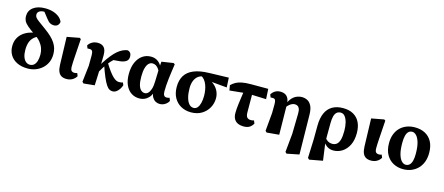

<svg xmlns="http://www.w3.org/2000/svg" viewBox="-56 -1400 5244 2267"><g transform="rotate(15 2566.0 -266.5)"><path d="M264.5 14.4Q186.4 14.4 131.6 -12.8Q76.8 -40 48.5 -87.3Q20.2 -134.6 20.2 -193.2Q20.2 -248.5 40.4 -289Q60.6 -329.6 95.2 -357.2Q129.8 -384.7 174.7 -400.2Q219.6 -415.7 269 -421.4V-435.7L309.8 -391.3Q266.2 -375.6 237.5 -350.1Q208.8 -324.5 194.8 -285.8Q180.9 -247.1 180.9 -192Q180.9 -140.5 193.6 -105.6Q206.3 -70.8 228.3 -53.2Q250.4 -35.5 277.2 -35.5Q307.3 -35.5 327.7 -54.1Q348.1 -72.8 357.9 -106.1Q367.8 -139.4 367.8 -184.1Q367.8 -222.7 354.9 -259.4Q342.1 -296 314.8 -329.9Q287.5 -363.8 242.2 -393.9Q178.1 -437.4 144.3 -466.7Q110.5 -496 97.9 -521.9Q85.2 -547.8 85.2 -578.8Q85.2 -646.8 138.7 -686.7Q192.2 -726.5 282.7 -726.5Q340.2 -726.5 384.7 -711.5Q429.1 -696.5 458 -671.6Q486.8 -646.7 496.9 -617.3Q495 -593.4 478.1 -575.8Q461.2 -558.2 428.6 -558.2Q406.2 -558.2 385 -569Q363.7 -579.8 339.1 -612.3L273.2 -696.3L336 -693.2L338 -668.2Q328.9 -673.9 314.5 -679.2Q300.2 -684.5 278.9 -684.5Q244.2 -684.5 221.7 -669.9Q199.2 -655.3 199.2 -627.6Q199.2 -608.2 210.5 -593.2Q221.7 -578.2 252.3 -555.7Q282.9 -533.1 340.2 -491.4Q387.3 -457.4 420.5 -425.9Q453.7 -394.5 474.4 -362.9Q495 -331.3 504.8 -297.7Q514.5 -264.2 514.5 -225.6Q514.5 -170.8 494.4 -126.4Q474.2 -81.9 439 -50.6Q403.9 -19.3 359 -2.5Q314 14.4 264.5 14.4Z M738.8 15.1Q700 15.1 674.9 0.3Q649.7 -14.6 637 -45.8Q624.3 -77 622.6 -126.4L612.6 -466.2L765.4 -494.8L781.1 -484.1Q775.8 -405.5 772.1 -350.6Q768.5 -295.7 766 -257.7Q763.5 -219.7 762.3 -192.8Q761.2 -166 761.2 -144.5Q761.2 -105 774.4 -92.2Q787.6 -79.4 810.6 -79.4Q820.2 -79.4 828.4 -81.2Q836.5 -82.9 843.7 -86.2L858.1 -50.6Q839.7 -19.4 808.8 -2.1Q777.9 15.1 738.8 15.1Z M947 14.2 930.2 -2.8 953.4 -203.8 954.3 -333.2Q954.3 -368.2 944.7 -383.2Q935.1 -398.2 912.3 -398.2Q906.6 -398.2 899.1 -397.9Q891.5 -397.6 886.1 -397L872.3 -431.3Q890.8 -461.6 920.8 -477.5Q950.7 -493.5 987.1 -493.5Q1038.6 -493.5 1065 -463.7Q1091.3 -433.9 1090.7 -367.1Q1090.4 -332 1089.4 -293.2Q1088.4 -254.4 1087.1 -216.4L1089.3 -212.8Q1088.3 -178.4 1086.8 -139.6Q1085.3 -100.9 1083.8 -64.6Q1082.3 -28.3 1081 0.7ZM1057.9 -116.5 1012 -155.3H1027.6L1044.1 -185.2Q1070.2 -235.2 1102.6 -285.3Q1134.9 -335.5 1168.2 -376.7Q1201.5 -418 1229.5 -441.4Q1262.3 -468.7 1290.8 -481.9Q1319.2 -495.2 1348.8 -499.6Q1370 -495.6 1383.5 -479.5Q1397 -463.3 1397 -431.3Q1397 -392.9 1367.1 -373.4Q1337.3 -353.9 1283.7 -349.8L1181.3 -341.5L1277.4 -396.4Q1254 -379 1232 -359Q1210 -339.1 1190.1 -317.3Q1170.2 -295.5 1151 -272.3L1142.6 -260.8Q1128.3 -238 1114.1 -214.9Q1100 -191.7 1086 -167.8Q1072.1 -143.8 1057.9 -116.5ZM1299.9 15.1Q1281.8 15.1 1263 5.3Q1244.2 -4.6 1223.8 -34.5Q1203.4 -64.4 1178.1 -123.1Q1152.9 -181.8 1119.8 -279.2L1153.8 -310.1Q1191.1 -248.4 1220 -209.2Q1248.8 -169.9 1271.4 -148.6Q1293.9 -127.2 1312.2 -118.8Q1330.4 -110.5 1346.9 -110.5Q1361.5 -110.5 1372.9 -112.5Q1384.3 -114.5 1393.4 -118.2L1407.1 -87.9Q1400.1 -64 1384.7 -40.1Q1369.4 -16.2 1348.2 -0.5Q1326.9 15.1 1299.9 15.1Z M1629 14.4Q1571.8 14.4 1528 -14.9Q1484.3 -44.1 1459.5 -99.8Q1434.8 -155.5 1434.8 -233.4Q1434.8 -316.2 1461.4 -375.9Q1488 -435.5 1533.4 -467.1Q1578.8 -498.6 1636.4 -498.6Q1677.4 -498.6 1708.9 -481Q1740.3 -463.4 1760.7 -432.1Q1781.1 -400.8 1787.3 -359.1H1794.6L1775.4 -332.4Q1763.3 -365.1 1747.7 -385.7Q1732 -406.3 1713.7 -416.2Q1695.5 -426.1 1674.2 -426.1Q1649.2 -426.1 1628.7 -406.6Q1608.3 -387.1 1596.7 -345.9Q1585.1 -304.6 1585.1 -240.5Q1585.1 -175.9 1596.8 -136.9Q1608.6 -97.9 1629.1 -80.4Q1649.6 -62.9 1674.9 -62.9Q1695.7 -62.9 1713.9 -79.6Q1732.1 -96.2 1744.5 -133.1Q1756.9 -169.9 1758.2 -228.4L1763.1 -394.1L1769.3 -472.2L1912.5 -494.5L1929.6 -483.1Q1922.3 -434 1915.8 -387.6Q1909.3 -341.3 1904.3 -298.7Q1899.3 -256.1 1896.8 -217.4Q1894.3 -178.7 1894.3 -144.7Q1894.3 -111.8 1904.5 -95.6Q1914.6 -79.4 1936.9 -79.4Q1947.6 -79.4 1956.5 -81.2Q1965.4 -82.9 1972.5 -86.2L1986.5 -51.3Q1973.8 -24.1 1944 -4.5Q1914.2 15.1 1876.2 15.1Q1850.2 15.1 1827 2.6Q1803.8 -9.9 1788.3 -34.9Q1772.8 -60 1769.8 -96.4L1778.2 -96.1Q1763.7 -57.5 1740.5 -33.2Q1717.4 -8.8 1689.1 2.8Q1660.9 14.4 1629 14.4Z M2259.5 15.1Q2191.8 15.1 2137.7 -14.2Q2083.6 -43.6 2052.2 -99.2Q2020.8 -154.8 2020.8 -232.9Q2020.8 -314.4 2054.7 -370.2Q2088.7 -426.1 2160.6 -456.3Q2232.6 -486.6 2345.4 -489.7L2586.8 -496.5L2592.9 -378.2L2346.9 -400.6L2291.7 -431.7Q2255.1 -427.5 2227.9 -405.7Q2200.8 -383.8 2185.9 -346.2Q2171.1 -308.5 2171.1 -257Q2171.1 -192.9 2184 -144.7Q2196.9 -96.5 2220.3 -70.1Q2243.7 -43.6 2275.9 -43.6Q2304.6 -43.6 2323.3 -65.8Q2342 -88 2351.3 -126.3Q2360.7 -164.6 2360.7 -212.3Q2360.7 -247.9 2354.8 -282.8Q2349 -317.7 2337 -348.1Q2325.1 -378.5 2306.8 -400.8Q2288.6 -423.1 2263.5 -433.2L2279 -438.9Q2333.3 -432 2375.2 -412.2Q2417 -392.3 2445.6 -363.3Q2474.1 -334.3 2489 -297.8Q2503.9 -261.3 2503.9 -220.9Q2503.9 -158.3 2473.9 -104.5Q2444 -50.7 2389.4 -17.8Q2334.8 15.1 2259.5 15.1Z M2632.9 -351.7 2622.1 -414.2Q2647.7 -438.8 2676.9 -455.2Q2706.1 -471.7 2750.1 -480.4Q2794.1 -489.2 2861.7 -489.2H3070.9L3077.7 -364.8L2847.7 -373.3ZM2902 15.1Q2864.4 15.1 2834.5 2.3Q2804.6 -10.5 2787.2 -39Q2769.8 -67.6 2769.8 -114.2Q2769.8 -139.8 2771.8 -166.7Q2773.8 -193.6 2778 -225.9Q2782.2 -258.3 2788.2 -300.5Q2794.2 -342.8 2802.4 -399.6H2903.7L2904.9 -157.7Q2905.2 -112.7 2921.4 -96Q2937.6 -79.4 2966.6 -79.4Q2978 -79.4 2987.9 -81.2Q2997.7 -82.9 3004.9 -86.2L3019.3 -50.6Q3004.1 -21.5 2976.9 -3.2Q2949.7 15.1 2902 15.1Z M3168.5 -2.8 3188.6 -225.6 3189.5 -333.9Q3189.5 -368.9 3181.3 -383.9Q3173.1 -398.9 3150.3 -398.9Q3144.6 -398.9 3137.2 -398.6Q3129.8 -398.3 3124.1 -397.7L3110.3 -432Q3128.8 -462.3 3156.4 -478.4Q3184 -494.5 3219.7 -494.5Q3255 -494.5 3279.9 -480.6Q3304.8 -466.6 3318 -437.5Q3331.3 -408.5 3331.3 -360.9V-358.2L3336.3 0.7L3185.6 14.2ZM3460 177.2 3482.2 -49.2 3487.2 -294.1Q3488.2 -335.5 3479.3 -357.2Q3470.5 -378.8 3455.3 -386.8Q3440.2 -394.8 3421.8 -394.8Q3406.6 -394.8 3389.9 -387.8Q3373.2 -380.8 3357 -367.1Q3340.7 -353.4 3325.6 -334.3L3309.8 -345.1H3311.8Q3325.7 -398.9 3351.6 -432.5Q3377.5 -466.1 3411.4 -482.4Q3445.4 -498.6 3482.6 -498.6Q3516.3 -498.6 3547.3 -483.5Q3578.2 -468.5 3598.8 -429.7Q3619.4 -391 3620.4 -319.4L3627.7 164.2L3477.1 194.2Z M3735 176.5 3743.7 -50.2 3744.7 -220.7Q3745.7 -313.1 3773.2 -374.6Q3800.7 -436.1 3854.5 -467.4Q3908.3 -498.6 3985.2 -498.6Q4060.6 -498.6 4112.4 -468.8Q4164.3 -438.9 4190.5 -384.4Q4216.7 -329.9 4216.7 -253.9Q4216.7 -167.4 4186.7 -107.4Q4156.6 -47.4 4107 -16.1Q4057.4 15.1 3999.8 15.1Q3959.7 15.1 3928.5 -3.6Q3897.4 -22.4 3875.9 -56.5Q3854.3 -90.6 3842.4 -134.8H3840.4L3851 -145.9Q3871.4 -109.9 3890.4 -90.7Q3909.4 -71.6 3928.5 -64.6Q3947.6 -57.6 3968.9 -57.6Q3999.8 -57.6 4021.9 -75.3Q4044.1 -93.1 4055.6 -133.4Q4067.1 -173.6 4067.1 -242.1Q4067.1 -295.5 4056.4 -340.4Q4045.6 -385.3 4024.4 -412.6Q4003.3 -439.9 3971.2 -439.9Q3943.6 -439.9 3924.2 -424.3Q3904.8 -408.8 3895.2 -375Q3885.7 -341.2 3885.4 -286.6L3884.5 -73.5V-60.3L3915.3 163.5L3752.7 193.5Z M4460.8 15.1Q4422 15.1 4396.9 0.3Q4371.7 -14.6 4359 -45.8Q4346.3 -77 4344.6 -126.4L4334.6 -466.2L4487.4 -494.8L4503.1 -484.1Q4497.8 -405.5 4494.1 -350.6Q4490.5 -295.7 4488 -257.7Q4485.5 -219.7 4484.3 -192.8Q4483.2 -166 4483.2 -144.5Q4483.2 -105 4496.4 -92.2Q4509.6 -79.4 4532.6 -79.4Q4542.2 -79.4 4550.4 -81.2Q4558.5 -82.9 4565.7 -86.2L4580.1 -50.6Q4561.7 -19.4 4530.8 -2.1Q4499.9 15.1 4460.8 15.1Z M4852.3 15.1Q4785.1 15.1 4730.9 -14.1Q4676.8 -43.4 4645.3 -100.5Q4613.8 -157.7 4613.8 -240.5Q4613.8 -301.9 4632.4 -350.1Q4651.1 -398.3 4684.8 -431.3Q4718.5 -464.3 4764.1 -481.5Q4809.7 -498.6 4863.6 -498.6Q4934.4 -498.6 4988 -470.5Q5041.7 -442.3 5072 -386.8Q5102.2 -331.2 5102.2 -249Q5102.2 -186.8 5083.2 -137.4Q5064.2 -88 5030 -54.3Q4995.7 -20.6 4950.6 -2.7Q4905.5 15.1 4852.3 15.1ZM4868.8 -43.6Q4897 -43.6 4915.5 -61.2Q4934.1 -78.8 4943.2 -112.8Q4952.2 -146.8 4952.2 -196.6Q4952.2 -282.8 4936.6 -336.2Q4920.9 -389.6 4896.5 -414.7Q4872 -439.9 4845.1 -439.9Q4818.4 -439.9 4800.3 -422.7Q4782.2 -405.6 4773.1 -370.7Q4764.1 -335.9 4764.1 -283.2Q4764.1 -197.7 4779.4 -144.8Q4794.7 -91.9 4818.8 -67.8Q4842.9 -43.6 4868.8 -43.6Z"/></g></svg>

Font: Source Serif 4 Variable
Style: Regular
Weight: 400
Designer: Frank Grießhammer
Foundry: Adobe
Version: Version 4.005;hotconv 1.1.0;makeotfexe 2.6.0